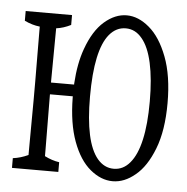

<svg xmlns="http://www.w3.org/2000/svg" viewBox="-46 -574 664 683"><g transform="rotate(5 285.5 -233.0)"><path d="M438.5 -9.8Q462.9 -38.6 475.3 -93.8Q487.8 -148.9 487.8 -230.2Q487.8 -311.5 475.3 -367.9Q462.9 -424.3 438.5 -453.1Q414.6 -482.4 380.4 -482.4Q346.2 -482.4 321.8 -453.1Q274.4 -396 274.4 -229.5Q274.4 -66.9 322.3 -9.8Q346.7 19 380.6 19Q414.6 19 438.5 -9.8ZM213.4 -220.2Q213.4 -220.2 213.4 -225.1Q213.4 -225.1 131.8 -225.1Q131.8 -225.1 131.8 -220.2Q131.8 -167.5 133.3 -21Q133.3 -9.3 133.3 -7.8Q133.3 -4.4 133.3 -4.4Q159.2 8.8 185.5 12.7Q185.5 34.7 185.5 47.4Q185.5 47.4 20 47.4Q20 35.2 20 12.7Q47.4 9.3 74.7 -3.4Q74.7 -3.4 74.7 -6.8Q74.7 -8.3 74.7 -19.5Q75.2 -61 75.2 -112.8Q75.2 -151.4 75.7 -199.2Q75.7 -228 75.7 -266.1Q75.2 -304.7 75.2 -353Q74.7 -394.5 74.7 -445.8Q74.7 -447.3 74.7 -458.5Q74.7 -458.5 74.7 -461.9Q47.4 -464.8 20 -478Q20 -490.7 20 -512.7Q20 -512.7 185.5 -512.7Q185.5 -490.2 185.5 -477.5Q159.7 -464.4 133.3 -460.9Q133.3 -460.9 133.3 -457.5Q132.8 -359.9 131.8 -272Q131.8 -272 131.8 -267.1Q131.8 -267.1 214.4 -267.1Q214.4 -267.1 214.4 -271.5Q218.8 -342.8 237.8 -395.5Q261.7 -462.4 300 -495.6Q338.4 -528.8 379.9 -528.8Q421.4 -528.8 460.4 -495.6Q500 -462.4 525.6 -395.3Q551.3 -328.1 551.3 -230.2Q551.3 -132.3 525.6 -66.4Q500 -0.5 460.9 31.2Q422.4 63.5 380.6 63.5Q338.9 63.5 300.3 31.5Q261.7 -0.5 238 -64.5Q214.4 -128.4 213.4 -220.2Z"/></g></svg>

Font: Scarab Serif
Style: Light
Weight: 300
Designer: John Roberts
Foundry: Scarab
Version: 1.0